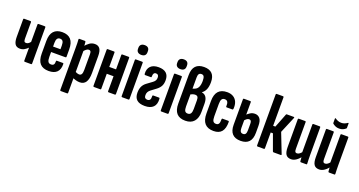

<svg xmlns="http://www.w3.org/2000/svg" viewBox="-46 -1425 4382 2342"><g transform="rotate(20 2144.5 -253.5)"><path d="M227 0Q217 0 217 -11V-180Q196 -159 171.5 -144.5Q147 -130 116 -130Q70 -130 50.5 -160.5Q31 -191 31 -252V-481Q31 -491 40 -491H123Q133 -491 133 -481V-269Q133 -244 139 -232.5Q145 -221 162 -221Q178 -221 192 -230.5Q206 -240 217 -255V-481Q217 -491 227 -491H310Q319 -491 319 -481V-11Q319 0 310 0Z M538 6Q462 6 424.5 -36Q387 -78 387 -166V-329Q387 -414 425 -455.5Q463 -497 535 -497Q610 -497 647.5 -455Q685 -413 685 -326V-232Q685 -222 675 -222H488V-161Q488 -117 499.5 -98Q511 -79 538 -79Q562 -79 572.5 -92.5Q583 -106 582 -135Q581 -146 590 -146H669Q678 -146 678 -136Q680 -66 644.5 -30Q609 6 538 6ZM488 -293H584V-341Q584 -379 572.5 -396Q561 -413 536 -413Q512 -413 500 -395.5Q488 -378 488 -341Z M941 6Q916 6 889.5 -1.5Q863 -9 842 -20V-102Q856 -95 871.5 -88.5Q887 -82 903 -82Q923 -82 933 -99Q943 -116 943 -155V-357Q943 -384 936 -395Q929 -406 913 -406Q895 -406 878 -392Q861 -378 845 -357L831 -419Q860 -454 890 -475.5Q920 -497 959 -497Q1002 -497 1023.5 -467.5Q1045 -438 1045 -372V-153Q1045 -72 1019 -33Q993 6 941 6ZM761 185Q752 185 752 174V-372Q752 -406 751.5 -432.5Q751 -459 749 -480Q748 -491 757 -491H828Q838 -491 839 -482Q841 -470 842 -449.5Q843 -429 844 -409L854 -380V174Q854 185 845 185Z M1314 0Q1305 0 1305 -11V-481Q1305 -491 1314 -491H1397Q1407 -491 1407 -481V-11Q1407 0 1397 0ZM1125 0Q1115 0 1115 -11V-481Q1115 -491 1125 -491H1208Q1217 -491 1217 -481V-11Q1217 0 1208 0ZM1203 -205V-294H1320V-205Z M1490 0Q1481 0 1481 -11V-481Q1481 -491 1490 -491H1574Q1583 -491 1583 -481V-11Q1583 0 1574 0ZM1533 -565Q1504 -565 1487.5 -579.5Q1471 -594 1471 -621V-635Q1471 -663 1487.5 -677.5Q1504 -692 1533 -692Q1563 -692 1578.5 -677.5Q1594 -663 1594 -635V-621Q1594 -594 1578.5 -579.5Q1563 -565 1533 -565Z M1785 6Q1715 6 1681 -24.5Q1647 -55 1647 -117Q1647 -162 1661.5 -195Q1676 -228 1709 -253L1781 -306Q1801 -321 1809 -336.5Q1817 -352 1817 -373Q1817 -415 1781 -415Q1762 -415 1753 -401.5Q1744 -388 1745 -362Q1746 -350 1736 -350H1662Q1653 -350 1652 -362Q1647 -426 1682 -461.5Q1717 -497 1786 -497Q1851 -497 1885 -467Q1919 -437 1919 -376Q1919 -331 1903 -300.5Q1887 -270 1853 -244L1790 -197Q1769 -182 1759 -164Q1749 -146 1749 -122Q1749 -98 1759.5 -87Q1770 -76 1790 -76Q1813 -76 1823 -91.5Q1833 -107 1831 -140Q1831 -150 1840 -150H1916Q1924 -150 1925 -140Q1931 -67 1894.5 -30.5Q1858 6 1785 6Z M1998 0Q1989 0 1989 -11V-481Q1989 -491 1998 -491H2082Q2091 -491 2091 -481V-11Q2091 0 2082 0ZM2041 -565Q2012 -565 1995.5 -579.5Q1979 -594 1979 -621V-635Q1979 -663 1995.5 -677.5Q2012 -692 2041 -692Q2071 -692 2086.5 -677.5Q2102 -663 2102 -635V-621Q2102 -594 2086.5 -579.5Q2071 -565 2041 -565Z M2311 6Q2235 6 2198 -36Q2161 -78 2161 -162V-531Q2161 -611 2198 -650Q2235 -689 2306 -689Q2376 -689 2411.5 -652.5Q2447 -616 2447 -543Q2447 -487 2431.5 -449.5Q2416 -412 2385 -391V-389Q2423 -383 2442.5 -353Q2462 -323 2462 -268V-163Q2462 -83 2423.5 -38.5Q2385 6 2311 6ZM2310 -86Q2337 -86 2349 -105.5Q2361 -125 2361 -164V-275Q2361 -308 2351 -321Q2341 -334 2319 -334Q2305 -334 2290 -329.5Q2275 -325 2262 -318V-162Q2262 -123 2272.5 -104.5Q2283 -86 2310 -86ZM2262 -392 2291 -403Q2319 -414 2333 -444Q2347 -474 2347 -522Q2347 -562 2337.5 -579.5Q2328 -597 2305 -597Q2283 -597 2272.5 -583Q2262 -569 2262 -538Z M2677 6Q2601 6 2563 -37Q2525 -80 2525 -167V-328Q2525 -413 2563 -455Q2601 -497 2676 -497Q2723 -497 2756 -477Q2789 -457 2804.5 -420Q2820 -383 2816 -334Q2815 -320 2805 -320H2732Q2727 -320 2724.5 -323Q2722 -326 2723 -331Q2725 -369 2714 -387.5Q2703 -406 2677 -406Q2651 -406 2639 -388Q2627 -370 2627 -326V-168Q2627 -123 2638.5 -104.5Q2650 -86 2677 -86Q2702 -86 2712.5 -103.5Q2723 -121 2722 -160Q2722 -173 2731 -173H2806Q2816 -173 2816 -162Q2817 -78 2783 -36Q2749 6 2677 6Z M3029 6Q2957 6 2920.5 -33Q2884 -72 2884 -150V-481Q2884 -491 2894 -491H2977Q2986 -491 2986 -481V-146Q2986 -114 2996 -99Q3006 -84 3029 -84Q3051 -84 3061 -99Q3071 -114 3071 -146V-230Q3071 -257 3063 -267.5Q3055 -278 3040 -278Q3023 -278 3007.5 -265.5Q2992 -253 2979 -237L2977 -310Q2996 -330 3023 -347.5Q3050 -365 3084 -365Q3124 -365 3148.5 -335.5Q3173 -306 3173 -239V-150Q3173 -72 3137 -33Q3101 6 3029 6Z M3557 -13Q3562 0 3550 0H3457Q3449 0 3445 -9L3370 -216H3341V-11Q3341 0 3332 0H3249Q3239 0 3239 -11V-672Q3239 -683 3249 -683H3332Q3341 -683 3341 -672V-303H3370L3441 -485Q3443 -491 3451 -491H3541Q3547 -491 3548 -487.5Q3549 -484 3547 -479L3458 -267Z M3684 6Q3637 6 3616.5 -24.5Q3596 -55 3596 -121V-481Q3596 -491 3606 -491H3689Q3698 -491 3698 -481V-135Q3698 -106 3705 -96Q3712 -86 3727 -86Q3745 -86 3762.5 -99.5Q3780 -113 3796 -136L3810 -78Q3785 -41 3752 -17.5Q3719 6 3684 6ZM3811 0Q3803 0 3801 -10Q3799 -28 3797.5 -55Q3796 -82 3795 -98L3785 -117V-481Q3785 -491 3795 -491H3878Q3887 -491 3887 -481V-125Q3887 -87 3888 -59Q3889 -31 3890 -13Q3891 0 3882 0Z M4049 6Q4002 6 3981.5 -24.5Q3961 -55 3961 -121V-481Q3961 -491 3971 -491H4054Q4063 -491 4063 -481V-135Q4063 -106 4070 -96Q4077 -86 4092 -86Q4110 -86 4127.5 -99.5Q4145 -113 4161 -136L4175 -78Q4150 -41 4117 -17.5Q4084 6 4049 6ZM4176 0Q4168 0 4166 -10Q4164 -28 4162.5 -55Q4161 -82 4160 -98L4150 -117V-481Q4150 -491 4160 -491H4243Q4252 -491 4252 -481V-125Q4252 -87 4253 -59Q4254 -31 4255 -13Q4256 0 4247 0ZM4108 -546Q4079 -546 4058 -556Q4037 -566 4023 -578Q4019 -582 4019 -589V-642Q4019 -649 4022 -650Q4025 -651 4029 -648Q4046 -636 4065.5 -628.5Q4085 -621 4108 -621Q4131 -621 4150 -628.5Q4169 -636 4186 -648Q4190 -651 4193 -650Q4196 -649 4196 -642V-589Q4196 -582 4192 -578Q4178 -565 4157 -555.5Q4136 -546 4108 -546Z"/></g></svg>

Font: Sofia Sans Extra Condensed
Style: Bold
Weight: 700
Designer: Botio Nikoltchev, Ani Petrova
Foundry: lettersoup
Version: Version 4.101